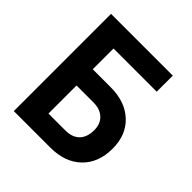

<svg xmlns="http://www.w3.org/2000/svg" viewBox="-185 -827 964 964"><g transform="rotate(45 296.5 -345.0)"><path d="M58.6 -690.4H497.1V-576.2H190.4V-428.7H317.4Q420.9 -428.7 481.9 -371.6Q543 -314.5 543 -217.8Q543 -117.2 482.4 -58.6Q421.9 0 317.4 0H58.6ZM190.4 -313.5V-114.3H310.5Q359.4 -114.3 385.7 -141.1Q412.1 -168 412.1 -217.8Q412.1 -262.7 384.8 -288.1Q357.4 -313.5 310.5 -313.5Z"/></g></svg>

Font: Dinish
Style: Bold
Weight: 700
Designer: Bert Driehuis
Foundry: Playbeing
Version: Version 3.006; git-39231f3c-release